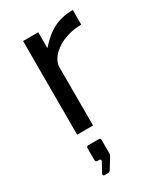

<svg xmlns="http://www.w3.org/2000/svg" viewBox="-194 -621 810 941"><g transform="rotate(-30 211.5 -150.5)"><path d="M93 0H183V-330C183 -390 267 -457 380 -457V-540C296 -540 238 -508 179 -440V-530H93ZM110 239H124C135 239 140 238 144 231L182 169C183 168 184 164 184 161V82C184 75 181 72 175 72H115C109 72 104 75 104 83V148C104 158 107 161 117 161H125C133 161 136 168 131 176L103 227C100 233 104 239 110 239Z"/></g></svg>

Font: 18Franklin
Style: Regular
Weight: 400
Designer: Pablo Impallari, Rodrigo Fuenzalida (Modified by Dan O. Williams)
Version: Version 0.025;PS 000.025;hotconv 1.0.88;makeotf.lib2.5.64775